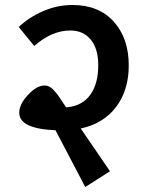

<svg xmlns="http://www.w3.org/2000/svg" viewBox="-20 -712 591 768"><path d="M495 -450Q495 -352 445 -285Q395 -218 303 -198L420 -27L321 36L202 -191Q57 -197 57 -261Q57 -295 92 -332.5Q127 -370 158 -370Q163 -370 168 -369Q173 -368 178 -365Q183 -362 187 -359Q191 -356 196 -350Q201 -344 204.5 -340.5Q208 -337 214 -328Q220 -319 223 -314.5Q226 -310 233.5 -299Q241 -288 244 -283H251Q311 -290 342 -334Q373 -378 373 -451Q373 -517 343 -553.5Q313 -590 261 -590Q187 -590 117 -528L55 -604Q96 -643 152.5 -667.5Q209 -692 270 -692Q375 -692 435 -625.5Q495 -559 495 -450Z"/></svg>

Font: FiraGO Medium
Style: Regular
Weight: 500
Designer: bBox Type
Foundry: bBox Type GmbH
Version: Version 1.001;PS 001.001;hotconv 1.0.88;makeotf.lib2.5.64775